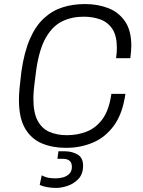

<svg xmlns="http://www.w3.org/2000/svg" viewBox="-20 -716 704 943"><path d="M302 10Q237 10 185 -12Q133 -34 103 -85.5Q73 -137 73 -226Q73 -249 76 -282.5Q79 -316 85 -364Q99 -461 127 -525Q155 -589 196 -626.5Q237 -664 287.5 -680Q338 -696 395 -696H400Q459 -696 510.5 -676.5Q562 -657 593.5 -612Q625 -567 625 -490Q625 -477 623.5 -462Q622 -447 620 -430H550Q552 -444 553 -456Q554 -468 554 -480Q554 -540 532 -573.5Q510 -607 473 -620.5Q436 -634 390 -634Q333 -634 286 -611.5Q239 -589 206 -532.5Q173 -476 158 -373Q154 -341 151 -318Q148 -295 146.5 -279Q145 -263 144.5 -251.5Q144 -240 144 -231Q144 -162 165 -123Q186 -84 223.5 -68Q261 -52 309 -52Q361 -52 406.5 -70Q452 -88 484 -132Q516 -176 527 -255H596Q582 -157 539.5 -99Q497 -41 436 -15.5Q375 10 307 10ZM256 207Q235 207 213.5 203.5Q192 200 175 192L185 145Q194 151 211 155.5Q228 160 254 160Q272 160 290 155Q308 150 320.5 137.5Q333 125 333 104Q333 83 321.5 73.5Q310 64 289 64H262L267 27H298Q333 27 360.5 42.5Q388 58 388 98Q388 139 365 163Q342 187 311.5 197Q281 207 256 207Z"/></svg>

Font: Chivo Medium ExtraLight
Style: Italic
Weight: 250
Italic angle: -8.05°
Version: Version 2.002